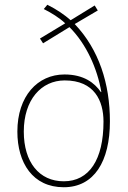

<svg xmlns="http://www.w3.org/2000/svg" viewBox="-20 -777 537 807"><path d="M179 -757 164 -739C196 -723 230 -702 254 -679L148 -615L161 -595L272 -663C343 -592 389 -489 406 -390H404C378 -428 333 -464 251 -464C138 -464 53 -373 53 -224C53 -92 118 10 248 10C376 10 442 -99 442 -267C442 -425 396 -569 294 -676L391 -733L378 -754L277 -692C251 -715 219 -737 179 -757ZM252 -439C377 -439 415 -353 415 -266C415 -106 355 -15 248 -15C145 -15 80 -95 80 -224C80 -357 153 -439 252 -439Z"/></svg>

Font: Noto Sans Georgian SemiCondensed Thin
Style: Regular
Weight: 100
Width: 4
Designer: Monotype Design Team, Akaki Razmadze
Foundry: Google LLC
Version: Version 2.005